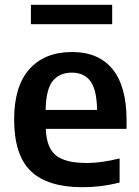

<svg xmlns="http://www.w3.org/2000/svg" viewBox="-20 -771 580 801"><path d="M324 10Q179 10 109 -56.8Q39 -123.5 39 -273Q39 -411.5 102.8 -482.8Q166.5 -554 281 -554Q391 -554 449.5 -482.5Q508 -411 508 -269V-233.5H171Q174 -154.5 213.2 -122.8Q252.5 -91 342 -91Q373.5 -91 408 -96Q442.5 -101 479 -110V-9.5Q437 1 399.2 5.5Q361.5 10 324 10ZM279.5 -468Q229 -468 200.5 -433.8Q172 -399.5 170.5 -312.5H385Q383.5 -399 356.5 -433.5Q329.5 -468 279.5 -468ZM109 -670V-751H448V-670Z"/></svg>

Font: Encode Sans SmBold
Style: Regular
Weight: 600
Designer: Multiple Designers
Foundry: Impallari Type
Version: Version 3.002; ttfautohint (v1.8.3) -l 8 -r 50 -G 200 -x 14 